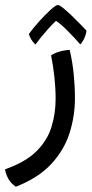

<svg xmlns="http://www.w3.org/2000/svg" viewBox="-44 -395 357 747"><path d="M17.6 331.5Q-2.4 317.9 -12.2 299.3Q-22 280.8 -24.4 263.7Q55.2 235.8 97.7 193.6Q140.1 151.4 156.2 99.1Q172.4 46.9 172.4 -9.8Q172.4 -51.8 167.7 -95Q163.1 -138.2 154.8 -179.7Q168.9 -189 188.7 -194.6Q208.5 -200.2 227.1 -200.7Q237.8 -155.8 242.7 -107.2Q247.6 -58.6 247.6 -13.2Q247.6 56.2 226.8 122.1Q206.1 188 156 242.4Q106 296.9 17.6 331.5ZM94.2 -222.2Q91.8 -222.2 82.3 -234.6Q72.8 -247.1 68.4 -262.7Q84 -284.7 107.7 -311Q131.3 -337.4 152.3 -356.4Q173.3 -375.5 181.2 -375.5Q187.5 -375.5 202.1 -363.5Q216.8 -351.6 234.6 -334.5Q252.4 -317.4 268.3 -301Q284.2 -284.7 292.5 -275.9Q290.5 -257.8 281 -240.2Q271.5 -222.7 268.1 -222.7Q246.1 -247.6 220.2 -273.9Q194.3 -300.3 173.8 -314Q161.1 -302.2 145.5 -284.9Q129.9 -267.6 116 -250.5Q102.1 -233.4 94.2 -222.2Z"/></svg>

Font: Harmattan Medium
Style: Regular
Weight: 500
Designer: George W. Nuss III and SIL International
Foundry: SIL International
Version: Version 4.000